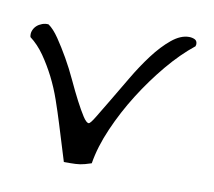

<svg xmlns="http://www.w3.org/2000/svg" viewBox="-52 -410 521 467"><g transform="rotate(10 209.0 -176.5)"><path d="M0 -285.2Q-2 -293.9 1 -301.3Q3.9 -308.6 9.3 -313.5Q14.6 -318.4 22.5 -321.3Q30.3 -324.2 38.1 -323.2Q50.8 -314.5 64.5 -294.4Q78.1 -274.4 91.8 -250.5Q105.5 -226.6 117.7 -200.2Q129.9 -173.8 141.1 -152.3Q152.3 -130.9 161.1 -117.2Q169.9 -103.5 175.8 -103.5Q179.7 -103.5 190.9 -122.1Q202.1 -140.6 218.8 -168.5Q235.4 -196.3 254.4 -228.5Q273.4 -260.7 294.4 -288.6Q315.4 -316.4 337.4 -334.5Q359.4 -352.5 379.9 -352.5Q387.7 -352.5 394 -349.6Q400.4 -346.7 400.4 -337.9Q400.4 -336.9 399.9 -335.9Q399.4 -335 399.4 -333Q366.2 -306.6 334 -268.1Q301.8 -229.5 274.4 -186Q247.1 -142.6 227.1 -96.7Q207 -50.8 200.2 -8.8Q182.6 -2.9 172.9 -1.5Q163.1 0 147.5 0H132.8Q127.9 -15.6 120.6 -39.6Q113.3 -63.5 105 -90.3Q96.7 -117.2 86.9 -145.5Q77.1 -173.8 64 -199.7Q50.8 -225.6 35.2 -248Q19.5 -270.5 0 -285.2Z"/></g></svg>

Font: Swanky and Moo Moo Cyrillic
Style: Regular
Weight: 400
Designer: Kimberly Geswein; Denis Ignatov
Foundry: Kimberly Geswein; Denis Ignatov
Version: Version 1.003 June 27, 2018